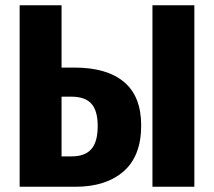

<svg xmlns="http://www.w3.org/2000/svg" viewBox="-20 -713 817 733"><path d="M519 -234Q519 -117 451.5 -58.5Q384 0 268 0H55V-693H215V-455H264Q388 -455 453.5 -400Q519 -345 519 -234ZM722 -693V0H562V-693ZM353 -232Q353 -290 329 -317Q305 -344 252 -344H215V-116H254Q304 -116 328.5 -143.5Q353 -171 353 -232Z"/></svg>

Font: Fira Sans Condensed
Style: Bold
Weight: 700
Width: 3
Designer: bBox Type GmbH & Carrois Corporate GbR & Edenspiekermann AG
Foundry: bBox Type GmbH & Carrois Corporate GbR & Edenspiekermann AG
Version: Version 4.301